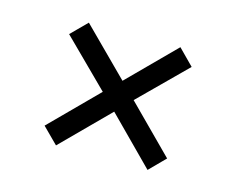

<svg xmlns="http://www.w3.org/2000/svg" viewBox="-56 -583 572 464"><g transform="rotate(15 229.5 -350.5)"><path d="M115.2 -503.9 230 -389.2 344.2 -503.9 382.8 -464.8 268.1 -351.1 382.8 -235.8 344.2 -196.8 230 -312 115.2 -196.8 76.2 -235.8 190.9 -351.1 76.2 -464.8Z"/></g></svg>

Font: LT Superior Serif
Style: Regular
Weight: 400
Designer: Daniel Lyons
Foundry: LyonsType
Version: Version 2.120;FEAKit 1.0